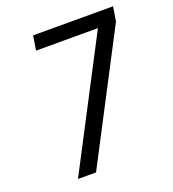

<svg xmlns="http://www.w3.org/2000/svg" viewBox="-134 -837 844 939"><g transform="rotate(-20 288.0 -367.5)"><path d="M111 0H205L549 -660L561 -735H145L133 -660H455Z"/></g></svg>

Font: Iosevka Sparkle Oblique
Style: Regular
Weight: 400
Italic angle: -9°
Designer: Belleve Invis
Foundry: Belleve Invis
Version: Version 4.5.0; ttfautohint (v1.8.3)